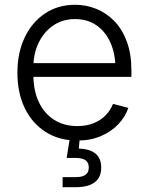

<svg xmlns="http://www.w3.org/2000/svg" viewBox="-20 -568 611 792"><path d="M298.8 11.7Q223.1 11.7 167.5 -24.2Q111.8 -60.1 81.8 -122.8Q51.8 -185.5 51.8 -267.6Q51.8 -349.6 81.5 -412.8Q111.3 -476.1 165.3 -512.2Q219.2 -548.3 289.6 -548.3Q335.4 -548.3 377.2 -531.5Q418.9 -514.6 451.7 -481Q484.4 -447.3 503.2 -396.5Q522 -345.7 522 -278.3V-251H93.3V-307.6H486.3L456.1 -286.6Q456.1 -345.2 436 -391.1Q416 -437 378.7 -463.1Q341.3 -489.3 289.6 -489.3Q237.8 -489.3 199.2 -462.6Q160.6 -436 139.2 -391.1Q117.7 -346.2 117.7 -291.5V-259.3Q117.7 -195.8 139.6 -148.2Q161.6 -100.6 202.6 -74.2Q243.7 -47.9 298.8 -47.9Q337.4 -47.9 366.9 -60.1Q396.5 -72.3 416.5 -93.3Q436.5 -114.3 446.3 -139.6L509.3 -123Q497.1 -86.4 468.3 -55.9Q439.5 -25.4 396.7 -6.8Q354 11.7 298.8 11.7ZM238.3 204.1V162.6H292.5Q320.3 162.6 333.3 152.8Q346.2 143.1 346.2 123Q346.2 103 333.3 93.3Q320.3 83.5 291.5 83.5H254.9L271.5 -18.6H309.1V0L305.2 44.9Q351.1 46.4 374.3 65.9Q397.5 85.4 397.5 123Q397.5 163.6 370.8 183.8Q344.2 204.1 293 204.1Z"/></svg>

Font: Inter 17pt Light
Style: Regular
Weight: 300
Version: Version 4.001;git-66647c0bb